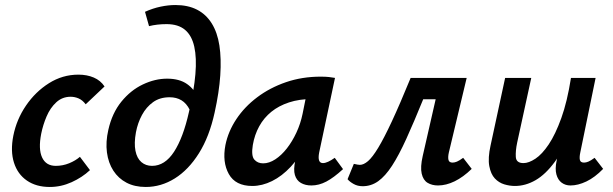

<svg xmlns="http://www.w3.org/2000/svg" viewBox="-20 -731 2441 764"><path d="M178 13Q124 13 87 -12.5Q50 -38 35.5 -84Q21 -130 33 -191Q46 -256 83.5 -311Q121 -366 175 -400Q229 -434 292 -434Q326 -434 353 -422.5Q380 -411 396 -387L321 -316Q308 -333 292.5 -339.5Q277 -346 261 -346Q228 -346 204 -324Q180 -302 165.5 -268Q151 -234 144 -199Q132 -138 147.5 -104.5Q163 -71 202 -71Q230 -71 255.5 -81.5Q281 -92 298 -107L338 -54Q307 -25 265 -6Q223 13 178 13Z M560 13Q516 13 483.5 -4Q451 -21 431 -52Q411 -83 405.5 -124.5Q400 -166 411 -214Q426 -281 463 -326.5Q500 -372 548.5 -395Q597 -418 645 -418Q694 -418 724.5 -396.5Q755 -375 768 -340L735 -294Q722 -320 702 -332Q682 -344 655 -344Q616 -344 589 -324.5Q562 -305 545 -273.5Q528 -242 521 -205Q513 -161 519 -131Q525 -101 542.5 -86Q560 -71 585 -71Q636 -71 672.5 -127Q709 -183 732 -286Q752 -371 757.5 -436Q763 -501 753 -545.5Q743 -590 716 -612.5Q689 -635 643 -635Q624 -635 606.5 -633Q589 -631 573 -627L557 -684Q588 -698 619 -704.5Q650 -711 678 -711Q728 -711 764 -692.5Q800 -674 822.5 -638Q845 -602 853 -550Q861 -498 856.5 -431Q852 -364 834 -283Q813 -187 771.5 -121Q730 -55 675.5 -21Q621 13 560 13Z M984 9Q917 9 890.5 -38.5Q864 -86 877 -154Q888 -208 920.5 -257Q953 -306 1003.5 -344Q1054 -382 1118 -404Q1182 -426 1256 -426Q1276 -426 1289 -424.5Q1302 -423 1313 -421L1250 -124Q1242 -82 1265 -82Q1274 -82 1286 -87.5Q1298 -93 1312 -103L1345 -58Q1308 -24 1278.5 -8.5Q1249 7 1219 7Q1195 7 1177.5 -3Q1160 -13 1153.5 -34.5Q1147 -56 1155 -92L1188 -243L1242 -277Q1227 -211 1199.5 -158Q1172 -105 1137 -67.5Q1102 -30 1062.5 -10.5Q1023 9 984 9ZM1027 -81Q1051 -81 1075.5 -97Q1100 -113 1121.5 -140.5Q1143 -168 1159.5 -203.5Q1176 -239 1184 -278L1204 -377L1259 -334Q1250 -336 1241 -336.5Q1232 -337 1223 -337Q1171 -337 1130 -323.5Q1089 -310 1059.5 -286Q1030 -262 1011.5 -228.5Q993 -195 986 -154Q979 -111 992 -96Q1005 -81 1027 -81Z M1423 10Q1403 10 1387 1Q1371 -8 1363 -18L1388 -79Q1397 -77 1402.5 -76Q1408 -75 1412 -75Q1427 -75 1444.5 -90Q1462 -105 1485 -143Q1508 -181 1539.5 -248.5Q1571 -316 1614 -421H1776L1758 -336H1664Q1627 -245 1597 -179Q1567 -113 1540 -71.5Q1513 -30 1485 -10Q1457 10 1423 10ZM1723 7Q1699 7 1681.5 -3.5Q1664 -14 1658 -40Q1652 -66 1662 -110L1733 -421H1837L1766 -124Q1762 -106 1764.5 -95Q1767 -84 1781 -84Q1789 -84 1798.5 -88Q1808 -92 1823 -103L1857 -59Q1823 -26 1789 -9.5Q1755 7 1723 7Z M2029 9Q2008 9 1986.5 2.5Q1965 -4 1949 -21Q1933 -38 1927 -70Q1921 -102 1932 -152L1990 -421H2094L2038 -164Q2031 -131 2032.5 -106.5Q2034 -82 2063 -82Q2084 -82 2110.5 -99.5Q2137 -117 2163.5 -156.5Q2190 -196 2213.5 -261Q2237 -326 2252 -421H2311Q2288 -303 2256.5 -220.5Q2225 -138 2188 -87.5Q2151 -37 2111 -14Q2071 9 2029 9ZM2250 7Q2230 7 2215 -4Q2200 -15 2194 -37Q2188 -59 2195 -92L2265 -421H2350L2289 -124Q2285 -105 2287.5 -94.5Q2290 -84 2304 -84Q2312 -84 2321.5 -88Q2331 -92 2346 -103L2380 -59Q2347 -25 2313.5 -9Q2280 7 2250 7Z"/></svg>

Font: Ysabeau
Style: Bold Italic
Weight: 700
Italic angle: -12°
Designer: Christian Thalmann (Catharsis Fonts)
Version: Version 2.002